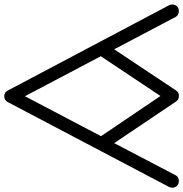

<svg xmlns="http://www.w3.org/2000/svg" viewBox="-2 -806 836 875"><g transform="rotate(-90 415.5 -368.0)"><path d="M-0.5 8.8C6.3 33.7 43 37.6 55.2 14.2L201.2 -265.1L391.1 17.1C397 25.4 405.3 29.8 416 29.8C426.8 30.3 435.1 25.9 440.9 17.1L628.9 -265.1L775.9 14.2C787.6 37.1 825.7 34.2 831.5 8.8C832.5 5.9 833 2.9 833 -0.5C833 -5.4 832 -9.8 830.1 -14.2L440.9 -750C435.5 -760.7 427.2 -766.1 415 -766.1C402.8 -766.1 394 -760.7 388.2 -750L1 -14.2C-1 -9.8 -2 -4.9 -2 -0.5C-2 2.4 -1.5 5.4 -0.5 8.8ZM415 -671.9 597.2 -326.2 416 -54.2 232.9 -325.2Z"/></g></svg>

Font: Nemoy
Style: Medium
Weight: 500
Designer: BSozoo
Foundry: BSozoo
Version: Version 001.000